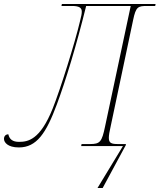

<svg xmlns="http://www.w3.org/2000/svg" viewBox="-73 -734 802 965"><path d="M417 211H443L559 -4L560 -10H520C487 -10 474 -15 474 -41C474 -54 477 -72 483 -98L596 -633C610 -701 621 -704 667 -704H707L709 -714H238L236 -704H290C326 -704 338 -694 338 -676C338 -665 336 -654 329 -627C304 -520 230 -284 192 -189C128 -29 66 -21 22 -21C-9 -21 -26 -34 -31 -59C-45 -59 -53 -49 -53 -36C-53 -19 -35 7 22 7C111 7 159 -64 213 -210C257 -328 311 -505 360 -704H584L455 -98C439 -21 430 -10 380 -10H337L335 0H545Z"/></svg>

Font: Noto Serif Display Thin
Style: Italic
Weight: 100
Italic angle: -12°
Designer: Monotype Design Team
Foundry: Monotype Imaging Inc.
Version: Version 2.009